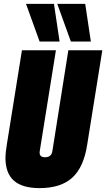

<svg xmlns="http://www.w3.org/2000/svg" viewBox="-20 -959 547 989"><path d="M184 10Q95 10 51.5 -28.5Q8 -67 8 -147Q8 -170 15 -213L93 -700H268L185 -182Q179 -149 212 -149Q246 -149 250 -182L332 -700H507L429 -213Q411 -97 352 -43.5Q293 10 184 10ZM184 -745 114 -939H258L287 -745ZM345 -745 275 -939H419L448 -745Z"/></svg>

Font: Georama Condensed Black
Style: Italic
Weight: 900
Width: 3
Italic angle: -9°
Designer: Jean-Baptiste Levee
Foundry: Production Type
Version: Version 1.000